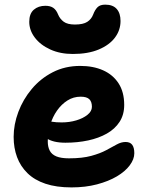

<svg xmlns="http://www.w3.org/2000/svg" viewBox="-20 -806 640 836"><path d="M291.4 10Q225.6 10 177.9 -6Q130.2 -22 99.6 -52Q69 -82 54.2 -122Q39.4 -162 39.4 -210Q39.4 -264 59.8 -318.5Q80.2 -373 118.2 -418.5Q156.2 -464 209.7 -491.5Q263.2 -519 329.4 -519Q386.2 -519 429.1 -499.8Q472 -480.6 496.4 -442.9Q520.8 -405.2 520.8 -349Q520.8 -306.6 500.7 -275.5Q480.6 -244.4 445.2 -224.4Q409.8 -204.4 363.7 -194.5Q317.6 -184.6 264.8 -184.6Q210.8 -184.6 181.9 -204.4Q153 -224.2 153 -250.2Q153 -264.4 159.7 -271.5Q166.4 -278.6 182 -278.6Q193 -278.6 208 -275.8Q223 -273 248.8 -273Q282.2 -273 311.9 -281.8Q341.6 -290.6 360.9 -306.1Q380.2 -321.6 380.2 -341Q380.2 -363 368.9 -374Q357.6 -385 331.2 -385Q299.8 -385 273.7 -368.5Q247.6 -352 228.2 -324.4Q208.8 -296.8 198.4 -261.8Q188 -226.8 188 -189.8Q188 -166.6 196.6 -150Q205.2 -133.4 225.5 -125Q245.8 -116.6 280.4 -116.6Q338.2 -116.6 377.3 -127.3Q416.4 -138 442.7 -152.2Q469 -166.4 488.5 -177.1Q508 -187.8 526.6 -187.8Q546.4 -187.8 555.6 -175.6Q564.8 -163.4 564.8 -138.8Q564.8 -112.8 544.9 -86.1Q525 -59.4 488.8 -38Q452.6 -16.6 402.4 -3.3Q352.2 10 291.4 10ZM297.2 -571Q241.8 -571 198.9 -590.6Q156 -610.2 131.7 -642.2Q107.4 -674.2 107.4 -711Q107.4 -746.6 127.2 -763.7Q147 -780.8 177.6 -780.8Q199.2 -780.8 212.2 -771.7Q225.2 -762.6 233 -742.8Q241 -723.4 257.5 -711.3Q274 -699.2 306.2 -699.2Q342 -699.2 359.9 -710.8Q377.8 -722.4 385.4 -742.2Q393.4 -763.4 404.7 -774.6Q416 -785.8 438.2 -785.8Q471.4 -785.8 488.1 -767.1Q504.8 -748.4 504.8 -714.6Q504.8 -674.8 480.6 -642.4Q456.4 -610 409.9 -590.5Q363.4 -571 297.2 -571Z"/></svg>

Font: Shantell Sans Light
Style: Regular
Weight: 300
Designer: Stephen Nixon, Anya Danilova, Shantell Martin
Foundry: Arrow Type
Version: Version 1.011;[c5ecc13dd]